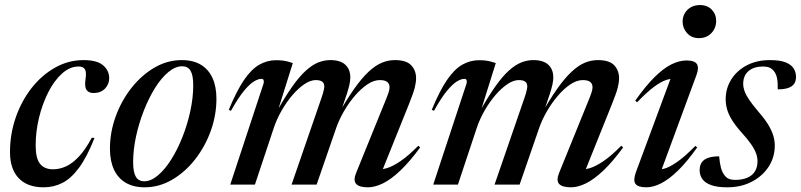

<svg xmlns="http://www.w3.org/2000/svg" viewBox="-20 -748 3246 778"><path d="M298.5 -478.5Q263 -478.5 231.5 -450.2Q200 -422 176 -375Q152 -328 138.2 -271.5Q124.5 -215 124.5 -159Q124.5 -107 142 -84.5Q159.5 -62 195.5 -62Q221.5 -62 247.8 -74Q274 -86 300 -113.8Q326 -141.5 352 -190L363 -189Q332.5 -112 300.2 -68.2Q268 -24.5 232.8 -6.8Q197.5 11 157 11Q91 11 55.8 -26Q20.5 -63 20.5 -131.5Q20.5 -205 43.8 -272Q67 -339 108.2 -391.5Q149.5 -444 203.5 -474.2Q257.5 -504.5 318.5 -504.5Q373.5 -504.5 398 -483.2Q422.5 -462 422.5 -431.5Q422.5 -406.5 405.5 -389Q388.5 -371.5 360 -371Q339 -371 330.5 -383.8Q322 -396.5 326.5 -426.5Q331 -456.5 324 -467.5Q317 -478.5 298.5 -478.5Z M716.5 -504.5Q762.5 -504.5 793.8 -485.8Q825 -467 841 -432Q857 -397 857 -348Q857 -281 833.8 -217Q810.5 -153 770 -101.5Q729.5 -50 677 -19.5Q624.5 11 566 11Q520.5 11 489 -7.8Q457.5 -26.5 441.5 -61.5Q425.5 -96.5 425.5 -145.5Q425.5 -212.5 448.8 -276.2Q472 -340 512.5 -391.5Q553 -443 605.5 -473.8Q658 -504.5 716.5 -504.5ZM564.5 -13.5Q592 -13.5 620.2 -37.5Q648.5 -61.5 674 -102Q699.5 -142.5 719.5 -193.2Q739.5 -244 751.2 -298Q763 -352 763 -403Q763 -442.5 752.2 -461Q741.5 -479.5 718 -479.5Q690.5 -479.5 662 -455.8Q633.5 -432 608.2 -391.5Q583 -351 563 -300.2Q543 -249.5 531.2 -195.2Q519.5 -141 519.5 -90.5Q519.5 -51 530.2 -32.2Q541 -13.5 564.5 -13.5Z M1523 -42 1505.5 -62Q1523 -59.5 1547 -66.5Q1571 -73.5 1602.8 -95Q1634.5 -116.5 1675 -157.5L1682.5 -150.5Q1640 -92.5 1602.2 -56.8Q1564.5 -21 1531.8 -5Q1499 11 1471 11Q1435 11 1422.8 -3.2Q1410.5 -17.5 1423.5 -48.5L1536 -325.5Q1549 -357 1553.8 -371Q1558.5 -385 1558.5 -394Q1558.5 -408.5 1549 -416Q1539.5 -423.5 1519 -423.5Q1494.5 -423.5 1468.5 -406Q1442.5 -388.5 1418.2 -360.2Q1394 -332 1374.5 -298.5Q1355 -265 1343.5 -233L1263 0H1161.5L1281 -346.5Q1286 -360 1288.5 -369.2Q1291 -378.5 1292.5 -385.5Q1294 -392.5 1294 -397.5Q1294 -411.5 1285.2 -417.5Q1276.5 -423.5 1259.5 -423.5Q1238.5 -423.5 1214.2 -407.5Q1190 -391.5 1166 -363.8Q1142 -336 1122 -301.5Q1102 -267 1089.5 -230L1013 0H913L1048 -409.5Q1050 -417 1048.2 -422.8Q1046.5 -428.5 1039 -428.5Q1026.5 -428.5 1009 -418Q991.5 -407.5 968.5 -379.8Q945.5 -352 916 -299L907 -303Q938.5 -379.5 968.5 -423.5Q998.5 -467.5 1030.5 -485.8Q1062.5 -504 1098.5 -504Q1112.5 -504 1123.5 -502.8Q1134.5 -501.5 1144.8 -499Q1155 -496.5 1166.5 -492.5L1103 -290L1098.5 -290.5Q1134 -354.5 1163.5 -396.2Q1193 -438 1219 -461.5Q1245 -485 1269.2 -494.8Q1293.5 -504.5 1318.5 -504.5Q1359.5 -504.5 1379.5 -485.5Q1399.5 -466.5 1399.5 -434.5Q1399.5 -421.5 1396 -405.5Q1392.5 -389.5 1385.5 -367.5L1355.5 -279H1347.5Q1384 -344 1415 -387.8Q1446 -431.5 1473.2 -457Q1500.5 -482.5 1526.5 -493.5Q1552.5 -504.5 1580 -504.5Q1626.5 -504.5 1646.2 -483.5Q1666 -462.5 1666 -431.5Q1666 -414 1660.5 -392.2Q1655 -370.5 1637.5 -327Z M2345.5 -42 2328 -62Q2345.5 -59.5 2369.5 -66.5Q2393.5 -73.5 2425.2 -95Q2457 -116.5 2497.5 -157.5L2505 -150.5Q2462.5 -92.5 2424.8 -56.8Q2387 -21 2354.2 -5Q2321.5 11 2293.5 11Q2257.5 11 2245.2 -3.2Q2233 -17.5 2246 -48.5L2358.5 -325.5Q2371.5 -357 2376.2 -371Q2381 -385 2381 -394Q2381 -408.5 2371.5 -416Q2362 -423.5 2341.5 -423.5Q2317 -423.5 2291 -406Q2265 -388.5 2240.8 -360.2Q2216.5 -332 2197 -298.5Q2177.5 -265 2166 -233L2085.5 0H1984L2103.5 -346.5Q2108.5 -360 2111 -369.2Q2113.5 -378.5 2115 -385.5Q2116.5 -392.5 2116.5 -397.5Q2116.5 -411.5 2107.8 -417.5Q2099 -423.5 2082 -423.5Q2061 -423.5 2036.8 -407.5Q2012.5 -391.5 1988.5 -363.8Q1964.5 -336 1944.5 -301.5Q1924.5 -267 1912 -230L1835.5 0H1735.5L1870.5 -409.5Q1872.5 -417 1870.8 -422.8Q1869 -428.5 1861.5 -428.5Q1849 -428.5 1831.5 -418Q1814 -407.5 1791 -379.8Q1768 -352 1738.5 -299L1729.5 -303Q1761 -379.5 1791 -423.5Q1821 -467.5 1853 -485.8Q1885 -504 1921 -504Q1935 -504 1946 -502.8Q1957 -501.5 1967.2 -499Q1977.5 -496.5 1989 -492.5L1925.5 -290L1921 -290.5Q1956.5 -354.5 1986 -396.2Q2015.5 -438 2041.5 -461.5Q2067.5 -485 2091.8 -494.8Q2116 -504.5 2141 -504.5Q2182 -504.5 2202 -485.5Q2222 -466.5 2222 -434.5Q2222 -421.5 2218.5 -405.5Q2215 -389.5 2208 -367.5L2178 -279H2170Q2206.5 -344 2237.5 -387.8Q2268.5 -431.5 2295.8 -457Q2323 -482.5 2349 -493.5Q2375 -504.5 2402.5 -504.5Q2449 -504.5 2468.8 -483.5Q2488.5 -462.5 2488.5 -431.5Q2488.5 -414 2483 -392.2Q2477.5 -370.5 2460 -327Z M2556.5 -49.5 2704.5 -449 2719.5 -428Q2701.5 -431 2679.8 -424Q2658 -417 2629.2 -395.5Q2600.5 -374 2561.5 -333.5L2554 -340Q2595.5 -399 2631.8 -435Q2668 -471 2700.2 -487Q2732.5 -503 2761.5 -503Q2795 -503 2804 -488.2Q2813 -473.5 2802.5 -445L2654 -42L2634 -63Q2649 -59 2670.2 -64.2Q2691.5 -69.5 2722.8 -91Q2754 -112.5 2798 -157L2805 -150.5Q2764 -92.5 2727.5 -57Q2691 -21.5 2659 -5.2Q2627 11 2599.5 11Q2565 11 2555 -3Q2545 -17 2556.5 -49.5ZM2746 -660.5Q2746 -679 2754.8 -694.2Q2763.5 -709.5 2779.2 -718.5Q2795 -727.5 2816 -727.5Q2846.5 -727.5 2864.2 -708.8Q2882 -690 2882 -663.5Q2882 -644.5 2873.5 -628.8Q2865 -613 2849.5 -603.2Q2834 -593.5 2812.5 -593.5Q2782 -593.5 2764 -613.8Q2746 -634 2746 -660.5Z M2894 -114.5Q2896.5 -87 2901 -69.5Q2905.5 -52 2914.5 -39.5Q2923.5 -27 2934.2 -23Q2945 -19 2958.5 -19Q2987.5 -19 3008 -27.8Q3028.5 -36.5 3039 -53.5Q3049.5 -70.5 3049.5 -94.5Q3049.5 -109.5 3043.8 -126Q3038 -142.5 3024 -163Q3010 -183.5 2985 -211Q2960.5 -238.5 2946.2 -261.5Q2932 -284.5 2926.2 -305Q2920.5 -325.5 2920.5 -346Q2920.5 -389.5 2942.8 -425.5Q2965 -461.5 3005.5 -483Q3046 -504.5 3100 -504.5Q3139 -504.5 3162 -495.8Q3185 -487 3195.2 -471.8Q3205.5 -456.5 3205.5 -436.5Q3205.5 -420 3198.2 -409Q3191 -398 3175 -392Q3159 -386 3131.5 -386Q3132 -415.5 3128.5 -431.8Q3125 -448 3117 -458.5Q3109 -469.5 3098.2 -474Q3087.5 -478.5 3072 -478.5Q3034.5 -478.5 3013 -460Q2991.5 -441.5 2991.5 -408Q2991.5 -394.5 2996.8 -379.2Q3002 -364 3015.5 -344Q3029 -324 3053.5 -295Q3078.5 -266.5 3092.8 -243Q3107 -219.5 3113.2 -199Q3119.5 -178.5 3119.5 -158.5Q3119.5 -111 3094.8 -72.8Q3070 -34.5 3026.5 -11.8Q2983 11 2927 11Q2886.5 11 2862 2.2Q2837.5 -6.5 2826.2 -22.2Q2815 -38 2815 -58.5Q2815 -77 2823.2 -89.5Q2831.5 -102 2849 -108.2Q2866.5 -114.5 2894 -114.5Z"/></svg>

Font: Newsreader 60pt Medium
Style: Italic
Weight: 500
Italic angle: -17°
Designer: Hugues Gentile
Foundry: Production Type
Version: Version 1.003